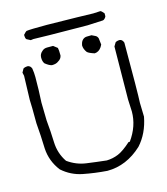

<svg xmlns="http://www.w3.org/2000/svg" viewBox="-121 -930 886 1016"><g transform="rotate(-15 322.0 -421.5)"><path d="M439 -778 232 -780 143 -782 128 -780 107 -791Q103 -796 102.5 -800Q102 -804 101.5 -807.5Q101 -811 101 -816Q115 -832 120 -833Q139 -836 230 -836Q437 -833 484 -831L523 -833Q529 -832 542 -816V-800Q540 -794 534 -788Q528 -782 523 -782ZM437 -625Q408 -634 398 -643Q383 -663 383 -683L385 -691Q388 -704 397 -712.5Q406 -721 419 -721.5Q432 -722 445 -722Q455 -717 464.5 -712.5Q474 -708 478 -696L482 -661Q469 -633 448 -627ZM202 -623Q187 -626 166 -643Q157 -655 157 -676Q157 -696 173 -709Q184 -720 201 -720H234L256 -703Q259 -692 259 -661Q256 -643 238 -633Q226 -623 202 -623ZM341 -7Q273 -12 210 -24.5Q147 -37 99 -80Q55 -137 51 -207Q49 -278 43 -348Q43 -444 41 -476L45 -607L41 -625L52 -645Q61 -651 78 -651Q91 -647 95 -637L97 -633Q101 -609 101 -585Q101 -515 97 -446L99 -348Q105 -287 107 -226Q109 -165 143 -115Q189 -82 243 -74.5Q297 -67 352 -61Q386 -62 416 -74.5Q446 -87 488 -125H495Q547 -197 547 -277Q547 -292 544 -343L547 -633L559 -653Q568 -659 583 -659Q597 -657 603 -639Q603 -361 600 -310L602 -234Q585 -145 532 -87Q446 -7 341 -7Z"/></g></svg>

Font: Yozai
Style: Regular
Weight: 400
Designer: LXGW / Y.OzVox
Foundry: LXGW / Y.OzVox
Version: Version 0.861;October 22, 2024